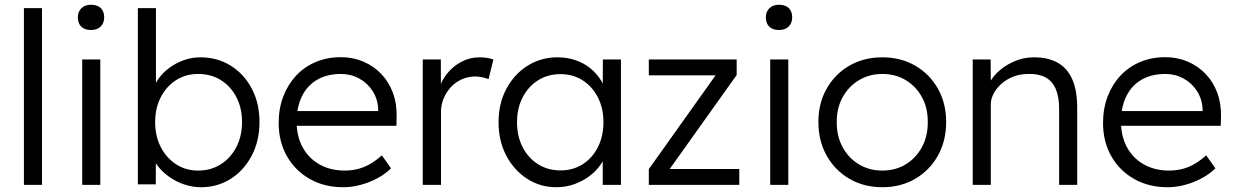

<svg xmlns="http://www.w3.org/2000/svg" viewBox="-20 -774 5171 804"><path d="M80.1 0V-740H155.8V0Z M324.3 0V-525H400V0ZM361.2 -648.4Q334.6 -648.4 320.3 -662.4Q306 -676.3 306 -701.3Q306 -724.5 320.6 -739.3Q335.2 -754.1 361.2 -754.1Q387.4 -754.1 401.9 -740.2Q416.3 -726.2 416.3 -701.3Q416.3 -677.7 401.7 -663Q387.1 -648.4 361.2 -648.4Z M821.9 10Q785.8 10 751 -1.8Q716.1 -13.7 687.5 -34.2Q658.8 -54.7 639.4 -80.6Q620.1 -106.5 613.8 -134.9L633 -143.1L632.3 -2H557.3V-740H633V-385.8L619.4 -390.7Q626.1 -419.8 644.4 -445.3Q662.8 -470.9 690.4 -490.9Q718.1 -511 751 -522.5Q783.8 -534 818.5 -534Q890.2 -534 946 -499.1Q1001.9 -464.3 1034.2 -403.2Q1066.6 -342 1066.6 -263.3Q1066.6 -184.3 1034.2 -122.5Q1001.9 -60.7 946.4 -25.3Q890.9 10 821.9 10ZM810.3 -59.7Q863.3 -59.7 904.7 -86.1Q946.1 -112.5 969.8 -158.3Q993.5 -204.2 993.5 -263.3Q993.5 -321.1 970.2 -366.6Q946.8 -412.2 905.4 -438.2Q864 -464.3 809.6 -464.3Q757.9 -464.3 717.3 -438.4Q676.8 -412.5 653.2 -366.8Q629.7 -321.1 629.7 -262.7Q629.7 -203.9 653.2 -158.2Q676.8 -112.5 717.3 -86.1Q757.9 -59.7 810.3 -59.7Z M1417.3 10Q1337.9 10 1277 -24.7Q1216 -59.3 1181.5 -120Q1147 -180.7 1147 -259Q1147 -320 1166.3 -370.3Q1185.7 -420.7 1220.1 -457.5Q1254.6 -494.3 1302.6 -514.5Q1350.6 -534.6 1407.2 -534.6Q1457.9 -534.6 1501.2 -516.2Q1544.6 -497.7 1576.4 -464.5Q1608.2 -431.3 1625.2 -385.7Q1642.2 -340 1640.9 -285L1639.9 -247.1H1201.4L1186.2 -308.9H1577.2L1563.2 -291.9L1563.8 -316.2Q1561.9 -359.7 1540.2 -393.1Q1518.5 -426.5 1483.9 -445.4Q1449.3 -464.3 1408.3 -464.3Q1349.5 -464.3 1308 -440Q1266.4 -415.8 1244.4 -370.9Q1222.4 -326 1222 -263.7Q1222.4 -202.6 1247.7 -156.5Q1273.1 -110.5 1318.6 -85.1Q1364.2 -59.7 1423.9 -59.7Q1467.3 -59.7 1504.3 -74.7Q1541.3 -89.8 1579 -123.4L1617.5 -69Q1593.2 -45.3 1560.7 -27.8Q1528.2 -10.3 1491.4 -0.2Q1454.6 10 1417.3 10Z M1750.3 0V-525H1826L1826.3 -372.8L1817.7 -398.7Q1827.3 -435 1852.2 -465.8Q1877 -496.6 1912.1 -515.3Q1947.3 -534 1988.7 -534Q2005.7 -534 2020.9 -531.3Q2036 -528.7 2046 -524.7L2025.8 -442.7Q2012.4 -447.7 1997.9 -450.7Q1983.4 -453.7 1970.4 -453.7Q1939.1 -453.7 1912.5 -441.3Q1886 -428.9 1867 -407.9Q1848 -386.9 1837.3 -360.7Q1826.7 -334.5 1826.7 -306.2V0Z M2309.7 10Q2242 10 2187.2 -25.5Q2132.3 -61 2100 -122.5Q2067.7 -184 2067.7 -262Q2067.7 -341 2100.7 -402.5Q2133.7 -464 2189.5 -499Q2245.4 -534 2314.4 -534Q2355.7 -534 2391 -521.6Q2426.4 -509.3 2453.4 -487Q2480.4 -464.6 2498.3 -434.9Q2516.1 -405.2 2521.1 -370.5L2503.9 -376.9L2504.5 -525H2580.2V0H2503.9V-140.8L2522.8 -146.5Q2515.8 -115.1 2496.6 -86.8Q2477.5 -58.4 2448.4 -36.7Q2419.4 -15 2384.3 -2.5Q2349.1 10 2309.7 10ZM2327.6 -60.4Q2379.4 -60.4 2419.9 -86.2Q2460.5 -112.1 2483.7 -157.8Q2506.9 -203.6 2506.9 -262.7Q2506.9 -320.7 2483.7 -366.1Q2460.5 -411.5 2419.9 -437.6Q2379.4 -463.6 2327 -463.6Q2273.9 -463.6 2232.8 -437.6Q2191.8 -411.5 2168.4 -366Q2145 -320.4 2145 -262Q2145 -203.6 2168.4 -158Q2191.8 -112.5 2232.8 -86.4Q2273.9 -60.4 2327.6 -60.4Z M2696.9 0V-65.8L2986.5 -472.6L2985.8 -458.6H2696.9V-525H3064.8V-459.9L2779.2 -59L2775.2 -66.4H3075.8V0Z M3205.3 0V-525H3281V0ZM3242.2 -648.4Q3215.6 -648.4 3201.3 -662.4Q3187 -676.3 3187 -701.3Q3187 -724.5 3201.6 -739.3Q3216.2 -754.1 3242.2 -754.1Q3268.4 -754.1 3282.9 -740.2Q3297.3 -726.2 3297.3 -701.3Q3297.3 -677.7 3282.7 -663Q3268.1 -648.4 3242.2 -648.4Z M3675 10Q3597.3 10 3536.8 -25.3Q3476.3 -60.7 3441.7 -122.3Q3407 -184 3407 -263Q3407 -341.7 3441.7 -402.8Q3476.3 -464 3536.8 -499Q3597.3 -534 3675 -534Q3752 -534 3812.5 -499Q3873 -464 3907.5 -402.8Q3942 -341.7 3942 -263Q3942 -184 3907.5 -122.3Q3873 -60.7 3812.5 -25.3Q3752 10 3675 10ZM3675 -59.7Q3730.1 -59.7 3773.2 -86.1Q3816.2 -112.5 3840.9 -158.5Q3865.7 -204.6 3865 -263Q3865.7 -321.4 3840.9 -366.8Q3816.2 -412.2 3773.2 -438.2Q3730.1 -464.3 3675 -464.3Q3619.9 -464.3 3576.3 -437.9Q3532.8 -411.5 3508.1 -366.1Q3483.3 -320.7 3484 -263Q3483.3 -204.6 3508.1 -158.5Q3532.8 -112.5 3576.3 -86.1Q3619.9 -59.7 3675 -59.7Z M4053.3 0V-525H4128.3L4129 -412.6L4114 -403.7Q4124.4 -438.3 4153.7 -467.8Q4183.1 -497.3 4223.9 -515.6Q4264.7 -534 4309.1 -534Q4368.8 -534 4409.1 -511.3Q4449.4 -488.7 4470.1 -441.8Q4490.8 -395 4490.8 -322.7V0H4415.1V-318.1Q4415.1 -369.1 4400.6 -402.2Q4386 -435.2 4357.2 -450.4Q4328.3 -465.6 4285.9 -464.3Q4251.8 -464.3 4223.3 -453.1Q4194.8 -441.9 4173.7 -423.4Q4152.7 -404.8 4140.9 -382.3Q4129 -359.8 4129 -337.6V0H4091.5Q4082.2 0 4072.7 0Q4063.3 0 4053.3 0Z M4869.3 10Q4789.9 10 4729 -24.7Q4668 -59.3 4633.5 -120Q4599 -180.7 4599 -259Q4599 -320 4618.3 -370.3Q4637.7 -420.7 4672.1 -457.5Q4706.6 -494.3 4754.6 -514.5Q4802.6 -534.6 4859.2 -534.6Q4909.9 -534.6 4953.2 -516.2Q4996.6 -497.7 5028.4 -464.5Q5060.2 -431.3 5077.2 -385.7Q5094.2 -340 5092.9 -285L5091.9 -247.1H4653.4L4638.2 -308.9H5029.2L5015.2 -291.9L5015.8 -316.2Q5013.9 -359.7 4992.2 -393.1Q4970.5 -426.5 4935.9 -445.4Q4901.3 -464.3 4860.3 -464.3Q4801.5 -464.3 4760 -440Q4718.4 -415.8 4696.4 -370.9Q4674.4 -326 4674 -263.7Q4674.4 -202.6 4699.7 -156.5Q4725.1 -110.5 4770.6 -85.1Q4816.2 -59.7 4875.9 -59.7Q4919.3 -59.7 4956.3 -74.7Q4993.3 -89.8 5031 -123.4L5069.5 -69Q5045.2 -45.3 5012.7 -27.8Q4980.2 -10.3 4943.4 -0.2Q4906.6 10 4869.3 10Z"/></svg>

Font: Lexend Medium
Style: Regular
Weight: 500
Designer: Bonnie Shaver-Troup, Thomas Jockin
Foundry: Lexend
Version: Version 1.005